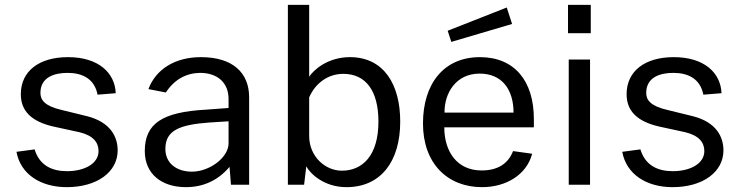

<svg xmlns="http://www.w3.org/2000/svg" viewBox="-20 -763 3062 793"><path d="M256 10C380 10 466 -52 466 -142C466 -196 438 -258 340 -283L234 -309C165 -325 147 -350 147 -379C147 -444 204 -462 259 -462C320 -462 370 -438 383 -372L458 -378C455 -461 388 -527 261 -527C141 -527 66 -469 66 -374C66 -305 109 -261 202 -240L308 -217C366 -203 387 -174 387 -139C387 -86 327 -56 257 -56C194 -56 143 -80 123 -146L48 -136C65 -43 148 10 256 10Z M748 10C822 10 883 -20 928 -74L934 0H1009V-361C1009 -462 942 -527 810 -527C704 -527 624 -478 593 -395L665 -381C701 -436 750 -461 806 -462C879 -462 924 -421 924 -354V-317L829 -310C652 -300 578 -254 578 -139C578 -45 647 10 748 10ZM773 -54C709 -54 663 -89 663 -148C663 -225 722 -248 845 -257L924 -262V-170C923 -111 844 -54 773 -54Z M1411 10C1552 10 1633 -95 1633 -261C1633 -412 1567 -527 1425 -527C1333 -527 1274 -473 1257 -446V-743H1169V0H1236L1245 -76C1261 -46 1318 10 1411 10ZM1392 -58C1323 -58 1257 -117 1257 -201V-361C1283 -420 1335 -458 1398 -458C1490 -458 1543 -389 1543 -261C1543 -119 1476 -58 1392 -58Z M2073 -732 1829 -636 1844 -590 2095 -664ZM1815 -237H2185V-271C2185 -429 2105 -527 1962 -527C1813 -527 1727 -417 1727 -253C1727 -88 1828 10 1971 10C2070 10 2155 -41 2178 -128L2099 -139C2079 -87 2036 -59 1969 -59C1867 -59 1815 -138 1815 -237ZM1816 -298C1815 -377 1862 -459 1961 -459C2056 -459 2101 -390 2101 -298Z M2420 -743H2326V-626H2420ZM2417 -517H2329V0H2417Z M2758 10C2882 10 2968 -52 2968 -142C2968 -196 2940 -258 2842 -283L2736 -309C2667 -325 2649 -350 2649 -379C2649 -444 2706 -462 2761 -462C2822 -462 2872 -438 2885 -372L2960 -378C2957 -461 2890 -527 2763 -527C2643 -527 2568 -469 2568 -374C2568 -305 2611 -261 2704 -240L2810 -217C2868 -203 2889 -174 2889 -139C2889 -86 2829 -56 2759 -56C2696 -56 2645 -80 2625 -146L2550 -136C2567 -43 2650 10 2758 10Z"/></svg>

Font: United Sans
Style: Regular
Weight: 400
Designer: Pablo Impallari, Rodrigo Fuenzalida (Modified by Dan O. Williams)
Version: Version 1.000;PS 001.000;hotconv 1.0.88;makeotf.lib2.5.64775